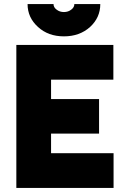

<svg xmlns="http://www.w3.org/2000/svg" viewBox="-20 -920 626 940"><path d="M60 0H536V-170H230V-266H465V-435H230V-530H535V-700H60ZM115 -900Q115 -834 166 -788Q216 -742 293 -742Q370 -742 421 -788Q471 -834 471 -900H344Q344 -884 329 -873Q314 -861 293 -861Q272 -861 257 -873Q242 -884 242 -900Z"/></svg>

Font: Unageo
Style: Black
Weight: 900
Designer: Richard Sepsi
Foundry: Richard Sepsi
Version: Version 2.000